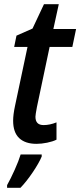

<svg xmlns="http://www.w3.org/2000/svg" viewBox="-20 -680 385 921"><path d="M43 -101Q43 -130 52 -172L112 -455H48L59 -509L136 -543L191 -660H262L236 -541H345L327 -455H218L157 -166Q150 -129 150 -120Q150 -80 189 -80Q219 -80 251 -93V-10Q233 -1 206 4.5Q179 10 155 10Q101 10 72 -17.5Q43 -45 43 -101ZM14 208Q31 178 50.5 134.5Q70 91 79 61H180V71Q167 102 137 146.5Q107 191 78 221H14Z"/></svg>

Font: Noto Sans UI NarrowMedium
Style: Italic
Weight: 500
Width: 4
Italic angle: -12°
Designer: Monotype Design Team
Foundry: Monotype Imaging Inc.
Version: Version 1.001